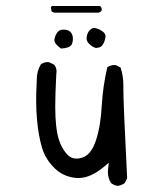

<svg xmlns="http://www.w3.org/2000/svg" viewBox="-20 -624 540 643"><path d="M393.1 -327.1V-338.9Q393.1 -370.1 383.8 -397.9L368.2 -405.8Q366.2 -406.2 364.3 -406.2Q350.1 -406.2 339.4 -398.9Q324.7 -336.4 320.8 -270Q316.9 -200.7 301.3 -153.8Q285.2 -104.5 253.9 -95.7Q245.1 -92.8 236.8 -92.8Q216.3 -92.8 202.6 -109.4Q185.1 -130.4 176.8 -157.7Q165 -196.3 165 -267.1Q165 -309.1 168.5 -375Q169.4 -379.9 169.4 -384.3Q169.4 -397.5 161.6 -407.2L144.5 -415.5Q142.6 -416 138.4 -416Q134.3 -416 128.2 -414.3Q122.1 -412.6 116.7 -408.2Q103 -385.7 103 -356Q103 -352.5 103 -348.6Q101.1 -317.4 101.1 -285.6Q101.1 -253.9 104 -223.1Q108.9 -168.5 121.1 -127.9Q133.3 -88.9 163.8 -59.8Q194.3 -30.8 237.8 -27.8Q240.2 -27.8 243.2 -27.8Q283.7 -27.8 330.1 -66.9L344.2 -79.1L342.3 -60.5Q341.3 -54.7 341.3 -48.8Q341.3 -27.3 352.1 -10.7Q361.8 -3.4 374 -1.5Q386.7 -3.4 397.5 -10.7L405.8 -26.9Q393.1 -277.8 393.1 -327.1ZM221.7 -478.5Q224.1 -486.3 224.1 -494.1Q224.1 -508.8 215.8 -517.1Q208 -524.9 192.4 -524.9Q181.2 -524.9 174.8 -518.6Q166 -509.3 163.1 -495.6Q162.1 -492.7 162.1 -491Q162.1 -489.3 162.4 -486.8Q162.6 -484.4 164.6 -481Q166.5 -477.5 168.5 -475.1Q179.2 -464.4 184.6 -461.4Q209.5 -462.9 217.8 -471.7Q220.7 -475.1 221.7 -478.5ZM333.5 -502Q333.5 -510.7 325.7 -517.1Q314 -526.4 301.3 -529.3Q298.8 -530.3 297.1 -530.3Q295.4 -530.3 293.5 -530.3Q287.6 -529.8 280.3 -522.5Q272.9 -515.1 270.5 -501.5Q270 -498.5 270 -496.1Q270 -485.8 277.8 -478Q288.6 -466.8 300.8 -463.4Q317.4 -463.9 323.2 -473.1Q331.1 -484.9 333 -498.5Q333.5 -500.5 333.5 -502ZM320.8 -592.3Q320.8 -599.1 314.9 -604H154.8L151.9 -602.1L150.4 -600.1L152.8 -585.4L161.6 -581.5H307.6Q313.5 -581.5 317.9 -585.9L320.3 -588.9Q320.8 -590.8 320.8 -592.3Z"/></svg>

Font: Bakudai
Style: ExtraLight
Weight: 200
Version: Version 1.48